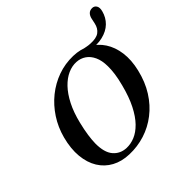

<svg xmlns="http://www.w3.org/2000/svg" viewBox="-207 -1055 1274 1274"><g transform="rotate(-45 430.0 -418.0)"><path d="M857 -786.5Q845 -739.5 812.2 -707.5Q779.5 -675.5 727 -663Q674.5 -650.5 603.5 -662L578 -701.5Q599.5 -697.5 616.5 -694Q633.5 -690.5 649 -690Q703 -686.5 729.8 -706.5Q756.5 -726.5 764.5 -764.5L772 -799.5Q776.5 -822.5 789.8 -836Q803 -849.5 825.5 -849Q845 -848 854.8 -831.5Q864.5 -815 857 -786.5ZM511 -713Q579.5 -711 631.5 -683Q683.5 -655 716 -605.2Q748.5 -555.5 757.5 -488.2Q766.5 -421 747.5 -341Q727 -253.5 684.5 -186.2Q642 -119 583.5 -73.8Q525 -28.5 456 -6.8Q387 15 313 12.5Q244 10.5 191.8 -17.8Q139.5 -46 108 -97Q76.5 -148 69.8 -218.2Q63 -288.5 85.5 -374Q105.5 -449.5 146.5 -512.2Q187.5 -575 244.2 -620.8Q301 -666.5 369 -690.8Q437 -715 511 -713ZM329.5 -30.5Q368 -29 406.8 -45Q445.5 -61 481.8 -98Q518 -135 549.2 -196.2Q580.5 -257.5 603 -346Q615.5 -393.5 620.8 -432.2Q626 -471 625.5 -502Q625 -556 608 -592.5Q591 -629 562.5 -648.2Q534 -667.5 498.5 -669.5Q459 -672 419.2 -654.2Q379.5 -636.5 343.5 -599Q307.5 -561.5 278 -503.8Q248.5 -446 229.5 -368Q216.5 -315 210.5 -272.8Q204.5 -230.5 204 -198.5Q203.5 -114.5 238.2 -73.8Q273 -33 329.5 -30.5Z"/></g></svg>

Font: Fraunces Medium
Style: Italic
Weight: 500
Italic angle: -16°
Version: Version 1.000;[b76b70a41]